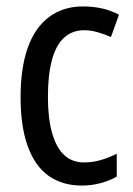

<svg xmlns="http://www.w3.org/2000/svg" viewBox="-20 -567 413 597"><path d="M235 10Q174 10 131.5 -20Q89 -50 66.5 -111.5Q44 -173 44 -265Q44 -356 66.5 -419Q89 -482 133 -514.5Q177 -547 238 -547Q272 -547 300.5 -540Q329 -533 350 -521L325 -452Q304 -461 283 -467Q262 -473 242 -473Q205 -473 179.5 -450Q154 -427 141.5 -380.5Q129 -334 129 -266Q129 -199 142 -153.5Q155 -108 179.5 -85Q204 -62 241 -62Q269 -62 294 -69.5Q319 -77 343 -89V-18Q321 -5 292.5 2.5Q264 10 235 10Z"/></svg>

Font: Noto Sans Display Condensed
Style: Regular
Weight: 400
Width: 3
Designer: Monotype Design Team
Foundry: Monotype Imaging Inc.
Version: Version 2.003